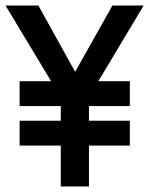

<svg xmlns="http://www.w3.org/2000/svg" viewBox="-21 -675 541 695"><path d="M50 -381H164L-1 -655H118L251 -415L386 -655H499L335 -381H449V-291H301V-238H449V-148H301V0H199V-148H50V-238H199V-291H50Z"/></svg>

Font: Lekton
Style: Bold
Weight: 700
Designer: Paolo Mazzetti, Luciano Perondi, Raffaele Flato, Elena Papassissa, Emilio Macchia, Michela Povoleri, Tobias Seemiller, R
Version: Version 34.000